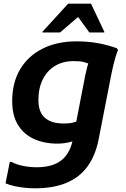

<svg xmlns="http://www.w3.org/2000/svg" viewBox="-20 -780 683 1040"><path d="M169 240Q143 240 114 237Q85 234 57.5 228Q30 222 10 213L33 97H42Q70 112 107 119Q144 126 178 126Q268 126 316 85.5Q364 45 377 -38L442 -373Q448 -401 453.5 -421Q459 -441 466 -456L478 -427Q454 -439 433.5 -444Q413 -449 379 -449Q321 -449 278 -423Q235 -397 211.5 -349.5Q188 -302 188 -238Q188 -173 223 -142Q258 -111 326 -111Q356 -111 375.5 -116Q395 -121 407 -127L386 -20Q377 -15 361.5 -11Q346 -7 328 -4.5Q310 -2 291 -2Q219 -2 163.5 -27.5Q108 -53 77 -104Q46 -155 46 -232Q46 -332 89 -404.5Q132 -477 210.5 -516.5Q289 -556 395 -556Q457 -556 511.5 -546Q566 -536 614 -518L619 -509Q612 -492 605.5 -470Q599 -448 593.5 -425Q588 -402 584 -382L514 -24Q497 62 454.5 121Q412 180 341 210Q270 240 169 240ZM210 -604V-608L349 -760H473L545 -608V-604H464L403 -688L305 -604Z"/></svg>

Font: Kufam SemiBold
Style: Italic
Weight: 600
Italic angle: -11°
Designer: Artur Schmal
Foundry: Original Type
Version: Version 1.301; ttfautohint (v1.8.3)